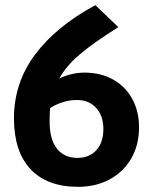

<svg xmlns="http://www.w3.org/2000/svg" viewBox="-20 -706 590 743"><path d="M518 -214Q518 -144 487.5 -92Q457 -40 403.5 -11.5Q350 17 283 17Q162 17 98 -51.5Q34 -120 34 -248Q34 -385 115.5 -494.5Q197 -604 349 -686L438 -601Q344 -542 290.5 -497Q237 -452 209 -402Q257 -425 307 -425Q370 -425 418 -398Q466 -371 492 -323Q518 -275 518 -214ZM380 -207Q380 -258 352 -288.5Q324 -319 278 -319Q224 -319 174 -288Q172 -272 172 -236Q172 -166 200.5 -130.5Q229 -95 280 -95Q325 -95 352.5 -124.5Q380 -154 380 -207Z"/></svg>

Font: Biryani
Style: Bold
Weight: 700
Designer: Dan Reynolds and Mathieu Reguer
Foundry: Dan Reynolds and Mathieu Reguer
Version: Version 1.004; ttfautohint (v1.1) -l 5 -r 5 -G 72 -x 0 -D la